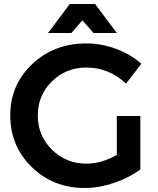

<svg xmlns="http://www.w3.org/2000/svg" viewBox="-20 -925 787 955"><path d="M390 -824 335 -761H219L327 -905H453L561 -761H445ZM561 -155V-348H678V-82Q623 -41 548 -15.5Q473 10 401 10Q244 10 137.5 -94.5Q31 -199 31 -351Q31 -503 140 -606Q249 -709 409 -709Q484 -709 557 -682Q630 -655 683 -608L607 -509Q522 -589 409 -589Q308 -589 238 -520Q168 -451 168 -351Q168 -250 238.5 -180.5Q309 -111 410 -111Q486 -111 561 -155Z"/></svg>

Font: Montserrat arm Medium
Style: Regular
Weight: 500
Designer: Julieta Ulanovsky
Foundry: Julieta Ulanovsky
Version: Version 6.000;PS 006.000;hotconv 1.0.88;makeotf.lib2.5.64775